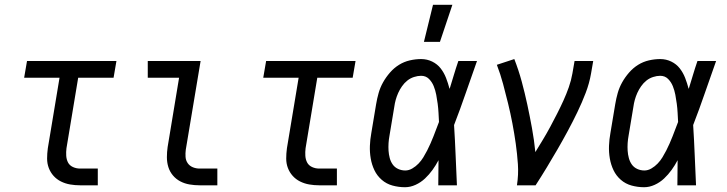

<svg xmlns="http://www.w3.org/2000/svg" viewBox="-20 -775 3040 803"><path d="M315 0Q294 0 273.5 -3.5Q253 -7 235 -16Q217 -25 204 -39.5Q191 -54 184 -72.5Q177 -91 177 -112Q177 -133 180 -155L229 -450H81L93 -520H467L455 -450H307L258 -155Q256 -139 257 -123.5Q258 -108 264.5 -95.5Q271 -83 285 -76.5Q299 -70 315 -70H389V0Z M815 0Q794 0 773 -3.5Q752 -7 734 -16.5Q716 -26 703 -41.5Q690 -57 684 -76.5Q678 -96 678 -117.5Q678 -139 681 -160L729 -450H598V-520H819L757 -149Q755 -134 756 -119Q757 -104 765 -92.5Q773 -81 786.5 -75.5Q800 -70 815 -70H889V0Z M1315 0Q1294 0 1273.5 -3.5Q1253 -7 1235 -16Q1217 -25 1204 -39.5Q1191 -54 1184 -72.5Q1177 -91 1177 -112Q1177 -133 1180 -155L1229 -450H1081L1093 -520H1467L1455 -450H1307L1258 -155Q1256 -139 1257 -123.5Q1258 -108 1264.5 -95.5Q1271 -83 1285 -76.5Q1299 -70 1315 -70H1389V0Z M1674 8Q1647 8 1621.5 1Q1596 -6 1576.5 -23Q1557 -40 1546 -63Q1535 -86 1530.5 -112Q1526 -138 1527 -165Q1528 -192 1533 -219L1553 -339Q1557 -363 1563.5 -386Q1570 -409 1582 -430.5Q1594 -452 1611 -471.5Q1628 -491 1649 -504Q1670 -517 1694 -522.5Q1718 -528 1741 -528Q1766 -528 1787.5 -517.5Q1809 -507 1823 -489Q1837 -471 1845.5 -449Q1854 -427 1860 -404L1861 -405Q1870 -434 1878.5 -462.5Q1887 -491 1897 -520H1975Q1951 -453 1928 -386Q1905 -319 1879 -252Q1883 -189 1885.5 -126Q1888 -63 1891 0H1813Q1813 -26 1813.5 -52.5Q1814 -79 1814 -105Q1803 -84 1789 -64.5Q1775 -45 1757.5 -28.5Q1740 -12 1718 -2Q1696 8 1674 8ZM1675 -62Q1690 -62 1704.5 -70.5Q1719 -79 1730.5 -91Q1742 -103 1750.5 -117Q1759 -131 1766.5 -145.5Q1774 -160 1780.5 -175Q1787 -190 1793 -205Q1799 -220 1804.5 -235Q1810 -250 1816 -265Q1815 -284 1814 -303Q1813 -322 1810.5 -341Q1808 -360 1804.5 -378.5Q1801 -397 1794 -414.5Q1787 -432 1774 -445Q1761 -458 1741 -458Q1727 -458 1711.5 -453Q1696 -448 1683.5 -438Q1671 -428 1661.5 -414.5Q1652 -401 1645.5 -386.5Q1639 -372 1635 -357.5Q1631 -343 1629 -328L1609 -208Q1606 -192 1605 -176Q1604 -160 1605 -144.5Q1606 -129 1610 -114Q1614 -99 1622.5 -87Q1631 -75 1645 -68.5Q1659 -62 1675 -62ZM1753 -600 1791 -755H1872L1820 -600Z M2142 0Q2149 -45 2146 -88.5Q2143 -132 2137 -174.5Q2131 -217 2123 -259Q2115 -301 2105 -342Q2095 -383 2084 -424Q2073 -465 2058 -504L2131 -528Q2149 -482 2162 -434Q2175 -386 2185.5 -337Q2196 -288 2205 -238.5Q2214 -189 2219 -139Q2235 -165 2251 -191.5Q2267 -218 2281.5 -245Q2296 -272 2310 -299.5Q2324 -327 2336.5 -354.5Q2349 -382 2359 -410.5Q2369 -439 2374 -468L2383 -520H2461L2452 -468Q2445 -427 2429.5 -386.5Q2414 -346 2395 -306.5Q2376 -267 2355 -228Q2334 -189 2312 -151Q2290 -113 2267 -75Q2244 -37 2220 0Z M2674 8Q2647 8 2621.5 1Q2596 -6 2576.5 -23Q2557 -40 2546 -63Q2535 -86 2530.5 -112Q2526 -138 2527 -165Q2528 -192 2533 -219L2553 -339Q2557 -363 2563.5 -386Q2570 -409 2582 -430.5Q2594 -452 2611 -471.5Q2628 -491 2649 -504Q2670 -517 2694 -522.5Q2718 -528 2741 -528Q2766 -528 2787.5 -517.5Q2809 -507 2823 -489Q2837 -471 2845.5 -449Q2854 -427 2860 -404L2861 -405Q2870 -434 2878.5 -462.5Q2887 -491 2897 -520H2975Q2951 -453 2928 -386Q2905 -319 2879 -252Q2883 -189 2885.5 -126Q2888 -63 2891 0H2813Q2813 -26 2813.5 -52.5Q2814 -79 2814 -105Q2803 -84 2789 -64.5Q2775 -45 2757.5 -28.5Q2740 -12 2718 -2Q2696 8 2674 8ZM2675 -62Q2690 -62 2704.5 -70.5Q2719 -79 2730.5 -91Q2742 -103 2750.5 -117Q2759 -131 2766.5 -145.5Q2774 -160 2780.5 -175Q2787 -190 2793 -205Q2799 -220 2804.5 -235Q2810 -250 2816 -265Q2815 -284 2814 -303Q2813 -322 2810.5 -341Q2808 -360 2804.5 -378.5Q2801 -397 2794 -414.5Q2787 -432 2774 -445Q2761 -458 2741 -458Q2727 -458 2711.5 -453Q2696 -448 2683.5 -438Q2671 -428 2661.5 -414.5Q2652 -401 2645.5 -386.5Q2639 -372 2635 -357.5Q2631 -343 2629 -328L2609 -208Q2606 -192 2605 -176Q2604 -160 2605 -144.5Q2606 -129 2610 -114Q2614 -99 2622.5 -87Q2631 -75 2645 -68.5Q2659 -62 2675 -62Z"/></svg>

Font: Iosevka Curly Slab
Style: Italic
Weight: 400
Italic angle: -9°
Monospace: yes
Designer: Belleve Invis
Foundry: Belleve Invis
Version: Version 22.1.2; ttfautohint (v1.8.4)